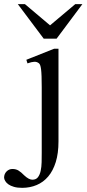

<svg xmlns="http://www.w3.org/2000/svg" viewBox="-97 -697 421 934"><path d="M187.5 -9.3Q187.5 48.8 174.3 91.3Q161.1 133.8 137.5 161.6Q113.8 189.5 81.3 203.1Q48.8 216.8 10.7 216.8Q-12.7 216.8 -29.3 211.9Q-45.9 207 -56.2 199.7Q-66.4 192.4 -71.5 183.6Q-76.7 174.8 -77.1 167.5Q-77.1 149.4 -65.2 137.2Q-53.2 125 -36.6 125Q-19.5 125 -7.1 132.6Q5.4 140.1 21 156.2Q43.5 177.2 60.5 177.2Q78.1 177.2 87.4 165.3Q96.7 153.3 100.8 134.3Q105 115.2 105.5 92Q106 68.8 106 45.9V-272.5Q106 -304.2 105.2 -325.2Q104.5 -346.2 102.8 -359.6Q101.1 -373 98.4 -379.9Q95.7 -386.7 91.8 -389.6Q82 -397 69.8 -396.5Q57.6 -396 36.6 -388.7L31.2 -406.2L166.5 -460H187.5ZM178.2 -508.8H115.7L-10.3 -676.8H24.4L146.5 -573.7L269 -676.8H303.7Z"/></svg>

Font: Doulos SIL Viet
Style: Regular
Weight: 400
Designer: Walt Agee, Victor Gaultney, Peter Martin, Debbi Hosken, Becca Hirsbrunner
Foundry: SIL International
Version: Version 5.000